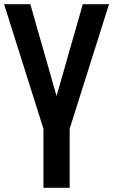

<svg xmlns="http://www.w3.org/2000/svg" viewBox="-21 -895 540 915"><path d="M186 0V-281.2L-1.5 -875H123.5L248.5 -437.5L373.5 -875H498.5L311 -281.2V0Z"/></svg>

Font: Oswald-Regular
Style: Regular
Weight: 400
Designer: vernon adams
Foundry: vernon adams
Version: Version 2.002; ttfautohint (v0.92.18-e454-dirty) -l 8 -r 50 